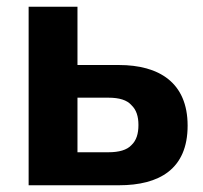

<svg xmlns="http://www.w3.org/2000/svg" viewBox="-20 -550 603 570"><path d="M210 -530H65V0H333C453 0 537 -48 537 -177C537 -305 452 -357 333 -357H210ZM302 -260C334 -260 357 -253 370 -238C385 -224 391 -204 391 -179C391 -153 385 -133 370 -119C357 -105 334 -98 302 -98H210V-260Z"/></svg>

Font: Cheyenne Sans
Style: Bold
Weight: 700
Designer: The Public Sans project authors (U.S. Web Design System), Libre Franklin designed by Pablo Impallari and Rodrigo Fuenzal
Foundry: The Cheyenne Sans Project Authors
Version: Version 2.007